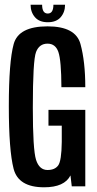

<svg xmlns="http://www.w3.org/2000/svg" viewBox="-20 -792 413 816"><path d="M167.5 4Q58 4 37.8 -74.8Q17.5 -153.5 17.5 -340.5Q17.5 -530 38.2 -605Q59 -680 182 -680Q301.5 -680 322 -605Q342.5 -530 342.5 -421.5H241Q240.5 -535 228.2 -570.8Q216 -606.5 182 -606.5Q147 -606.5 133.2 -571Q119.5 -535.5 119.5 -334.5Q119.5 -156 133.2 -112.8Q147 -69.5 182 -69.5Q213 -69.5 227.2 -88.8Q241.5 -108 242.5 -188.5V-258H186V-325H342.5V0H285L279.5 -46.5Q254 4 167.5 4ZM183 -697.5Q147 -697.5 128.5 -719Q110 -740.5 110 -772H159Q159 -734.5 183 -734.5Q207 -734.5 207 -772H256.5Q256.5 -740.5 238 -719Q219.5 -697.5 183 -697.5Z"/></svg>

Font: Anybody Condensed Medium
Style: Regular
Weight: 500
Width: 3
Designer: Tyler Finck
Foundry: Etcetera Type Company
Version: Version 1.010; ttfautohint (v1.8.3) -l 8 -r 50 -G 200 -x 14 